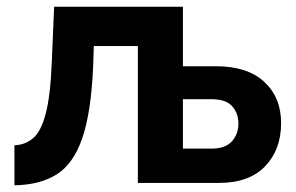

<svg xmlns="http://www.w3.org/2000/svg" viewBox="-20 -544 879 571"><path d="M23 7V-112Q55 -113 78.5 -133Q102 -153 116 -206Q130 -259 134 -359L141 -524H524V-347H622Q716 -347 766 -300.5Q816 -254 816 -178Q816 -99 768.5 -49.5Q721 0 631 0H390V-407H259L257 -346Q251 -209 224.5 -132.5Q198 -56 148 -25Q98 6 23 7ZM524 -102H609Q650 -102 669.5 -123.5Q689 -145 689 -177Q689 -207 670.5 -228Q652 -249 609 -249H524Z"/></svg>

Font: Raleway
Style: Bold
Weight: 700
Designer: Matt McInerney, Pablo Impallari, Rodrigo Fuenzalida
Foundry: Matt McInerney, Pablo Impallari, Rodrigo Fuenzalida
Version: Version 4.026